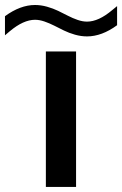

<svg xmlns="http://www.w3.org/2000/svg" viewBox="-50 -741 484 761"><path d="M-30.3 -676.8Q30.3 -721.2 88.9 -721.2Q112.3 -721.2 136.5 -714.4Q160.6 -707.5 180.4 -698Q200.2 -688.5 219 -678.7Q237.8 -668.9 257.6 -662.1Q277.3 -655.3 294.9 -655.3Q340.8 -655.3 395 -701.2L414.1 -716.8V-641.1Q353.5 -596.7 294.9 -596.7Q271.5 -596.7 247.3 -603.5Q223.1 -610.4 203.4 -620.1Q183.6 -629.9 164.8 -639.4Q146 -648.9 126.2 -655.8Q106.4 -662.6 88.9 -662.6Q43 -662.6 -11.2 -617.2L-30.3 -601.1ZM251.5 0H131.8V-537.1H251.5Z"/></svg>

Font: Squarish Sans CT
Style: RegularSC
Weight: 400
Version: Version 0.9